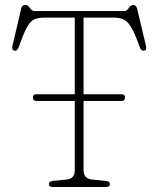

<svg xmlns="http://www.w3.org/2000/svg" viewBox="-20 -744 630 764"><path d="M111 -356Q111 -369 124 -369H277.5V-674H156Q131.5 -674 115.8 -666.5Q100 -659 86.5 -634.2Q73 -609.5 55 -557.5Q49 -540 37.5 -542.5Q25.5 -544.5 29.5 -561L64.5 -710.5Q68 -724.5 80 -724.5Q91 -724.5 99 -712.2Q107 -700 117.5 -700H476Q484.5 -700 492.2 -712Q500 -724 510.5 -724Q522 -724 525.5 -710L561 -561Q565 -544.5 553 -542.5Q541.5 -540 535.5 -557.5Q517.5 -609 503 -634Q488.5 -659 472 -666.5Q455.5 -674 431 -674H312.5V-369H464.5Q477.5 -369 477.5 -356Q477.5 -342.5 464.5 -342.5H312.5V-66.5Q312.5 -33 347 -29.5L399 -24.5Q417.5 -22.5 417.5 -11.5Q417.5 0 401.5 0H190Q174.5 0 174.5 -11.5Q174.5 -22.5 192.5 -24.5L244.5 -29.5Q277.5 -32.5 277.5 -66.5V-342.5H124Q111 -342.5 111 -356Z"/></svg>

Font: Fraunces 72pt SuperSoft Thin
Style: Regular
Weight: 100
Version: Version 1.000;[b76b70a41]